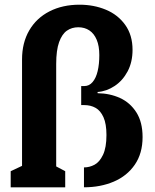

<svg xmlns="http://www.w3.org/2000/svg" viewBox="-20 -797 660 817"><path d="M25.5 -68.5 106.5 -106.6 73.8 -50.4V-544.1Q73.8 -615 104.4 -667.6Q135 -720.2 190.5 -748.6Q246 -777 318.3 -777Q379.2 -777 430.5 -755.7Q481.8 -734.4 512.9 -691Q544 -647.5 544 -584.8Q544 -532.9 523 -493.2Q501.9 -453.6 467.6 -431Q433.3 -408.3 395.3 -405.6V-400.4Q447.9 -399.6 490.9 -379.9Q533.9 -360.2 560.3 -318.8Q586.7 -277.4 586.7 -213.8Q586.7 -144.3 553.6 -96.2Q520.6 -48.2 464 -24.1Q407.3 0 337.3 0V-84.6Q360.9 -84.6 382.2 -96Q403.6 -107.3 418.3 -138.1Q433 -168.9 433 -222.5Q433 -269.8 420.4 -298Q407.8 -326.2 386.8 -338Q365.8 -349.8 339 -349.8H325.5V-430.8H339Q359.6 -430.8 374 -447.8Q388.5 -464.8 395.5 -494.2Q402.6 -523.5 402.6 -562.9Q402.6 -601.2 391.5 -627.7Q380.4 -654.2 360.3 -667.6Q340.2 -681 312.9 -681Q285.7 -681 264.8 -666.6Q244 -652.2 231.5 -617.8Q219.1 -583.2 219.1 -524.6V-50.8L185.7 -106.6L257.5 -68.5V0H25.5Z"/></svg>

Font: Monaspace Xenon Var ExtraLight
Style: Regular
Weight: 200
Designer: Riley Cran and the Lettermatic Team
Version: Version 1.200 (Monaspace Xenon Var)